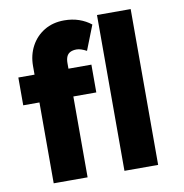

<svg xmlns="http://www.w3.org/2000/svg" viewBox="-82 -820 862 898"><g transform="rotate(-10 348.5 -371.0)"><path d="M101 -557Q101 -609 123.5 -651Q146 -693 186.5 -717.5Q227 -742 281 -742Q319 -742 351 -731Q383 -720 408 -700L362 -583Q349 -590 337 -594Q325 -598 315 -598Q297 -598 285 -592Q273 -586 267.5 -573.5Q262 -561 262 -543V0H182Q155 0 134.5 0Q114 0 101 0ZM24 -384V-516H371V-384ZM437 0V-740H597V0Z"/></g></svg>

Font: Our Lexend
Style: Bold
Weight: 700
Designer: Bonnie Shaver-Troup, Thomas Jockin
Foundry: Lexend
Version: Version 1.007